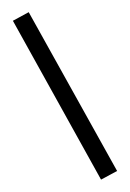

<svg xmlns="http://www.w3.org/2000/svg" viewBox="-52 -746 544 802"><g transform="rotate(-5 219.5 -345.5)"><path d="M339 16 30 -677 99 -707 409 -14Z"/></g></svg>

Font: Cairo
Style: Regular
Weight: 400
Designer: Mohamed Gaber, Accademia di Belle Arti di Urbino
Foundry: Kief Type Foundry, Accademia di Belle Arti di Urbino
Version: Version 3.120